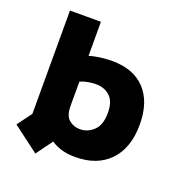

<svg xmlns="http://www.w3.org/2000/svg" viewBox="-128 -760 875 927"><g transform="rotate(20 310.0 -297.0)"><path d="M154 56 20 -45 75 -119V-650H234V-475Q251 -481 283.5 -486Q316 -491 350 -491Q461 -491 520.5 -427Q580 -363 580 -248Q580 -127 516 -60.5Q452 6 341 6Q299 6 269 -3Q239 -12 215 -28ZM315 -128Q355 -128 385.5 -157Q416 -186 416 -248Q416 -306 387.5 -332.5Q359 -359 315 -359Q296 -359 274 -355Q252 -351 235 -343V-218Q235 -169 258.5 -148.5Q282 -128 315 -128Z"/></g></svg>

Font: Braah One
Style: Regular
Weight: 400
Designer: Ashish Kumar
Foundry: Ashish Kumar
Version: Version 1.001; ttfautohint (v1.8.4.7-5d5b);gftools[0.9.29]